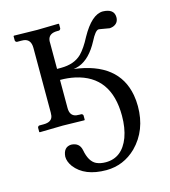

<svg xmlns="http://www.w3.org/2000/svg" viewBox="-102 -515 733 830"><g transform="rotate(-15 264.5 -99.5)"><path d="M248.5 -225.1Q442.9 -200.7 470.7 -48.3Q475.1 -23.9 475.1 2Q475.1 109.4 406.7 178.2Q350.1 233.4 272.9 233.9Q175.3 233.9 131.8 176.8Q115.2 153.8 115.2 131.8Q118.2 89.8 152.8 87.9Q189.9 89.4 196.8 124Q206.5 177.2 236.8 191.9Q254.9 200.2 278.8 200.2Q352.1 200.2 382.8 119.6Q397.9 78.1 397.9 23.9Q397.9 -154.3 245.6 -188Q214.4 -194.8 179.2 -194.8V-68.8Q179.2 -33.7 207.5 -28.8Q214.4 -27.8 222.2 -27.8H230Q236.8 -25.9 237.8 -20V-1L235.8 1Q234.4 1 140.1 -1L36.1 1L34.2 -1V-20Q36.1 -26.9 42 -27.8H61Q98.1 -27.8 103 -54.7Q104 -61.5 104 -68.8V-357.9Q104 -397.5 71.8 -401.4Q66.9 -401.9 61 -401.9H42Q35.2 -403.8 34.2 -410.2V-429.2L36.1 -431.2Q37.1 -431.2 140.1 -429.2L235.8 -431.2L237.8 -429.2V-410.2Q236.3 -403.3 230 -401.9H222.2Q184.6 -401.9 179.7 -373Q178.7 -366.7 179.2 -359.9V-244.1H196.8Q256.3 -244.1 289.6 -276.9Q313 -300.8 335.9 -345.2Q384.3 -432.6 434.1 -433.1Q484.4 -431.6 484.9 -394Q484.9 -367.2 460 -357.9Q452.1 -355.5 444.8 -355Q441.4 -355 401.9 -362.3Q397.9 -362.8 396 -362.8Q381.8 -361.3 360.8 -319.8Q323.7 -249.5 273.4 -231Q266.1 -228.5 259.8 -227.1Q251 -225.6 248.5 -225.1Z"/></g></svg>

Font: Linux Biolinum Capitals O
Style: Small Caps
Weight: 400
Designer: Philipp H. Poll
Foundry: Philipp H. Poll
Version: Version 1.0.4